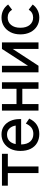

<svg xmlns="http://www.w3.org/2000/svg" viewBox="1008 -1552 554 2611"><g transform="rotate(-90 1285.5 -246.0)"><path d="M238 0V-417H67V-497H500V-417H328V0Z M769 11Q701 11 649 -19Q597 -49 568 -106.5Q539 -164 539 -246Q539 -324 568 -381.5Q597 -439 647.5 -471Q698 -503 764 -503Q830 -503 876.5 -470Q923 -437 947.5 -381.5Q972 -326 972 -260V-236H627Q629 -154 667.5 -112Q706 -70 770 -70Q821 -70 854.5 -95.5Q888 -121 911 -172L979 -126Q945 -55 892.5 -22Q840 11 769 11ZM632 -310H884Q876 -363 844 -395.5Q812 -428 763 -428Q711 -428 677 -398Q643 -368 632 -310Z M1087 0V-497H1176V-299H1384V-497H1473V0H1384V-220H1176V0Z M1608 0V-497H1697V-143L1926 -497H2015V0H1926V-351L1697 0Z M2352 11Q2286 11 2234.5 -21Q2183 -53 2153.5 -111Q2124 -169 2124 -246Q2124 -323 2153.5 -380.5Q2183 -438 2234.5 -470.5Q2286 -503 2352 -503Q2407 -503 2453 -480Q2499 -457 2530 -413L2459 -359Q2422 -419 2352 -419Q2291 -419 2252.5 -373Q2214 -327 2214 -246Q2214 -165 2252.5 -119Q2291 -73 2352 -73Q2422 -73 2460 -133L2530 -79Q2499 -36 2453 -12.5Q2407 11 2352 11Z"/></g></svg>

Font: Zen Kaku Gothic New Medium
Style: Regular
Weight: 500
Designer: Yoshimichi Ohira
Foundry: Positype
Version: Version 1.002